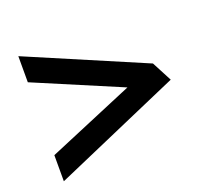

<svg xmlns="http://www.w3.org/2000/svg" viewBox="-95 -720 795 740"><g transform="rotate(-20 302.5 -349.5)"><path d="M48 -93 569 -320 526 -402 48 -606V-499L402 -349L48 -200Z"/></g></svg>

Font: Bluebird
Style: Ext
Weight: 400
Designer: Jasper
Foundry: Cannot Into Space Fonts
Version: Version 0.98